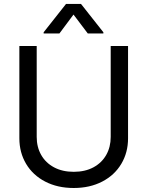

<svg xmlns="http://www.w3.org/2000/svg" viewBox="-20 -940 747 973"><path d="M628.9 -707V-239.3Q628.9 -167 594.7 -109.6Q560.5 -52.2 498 -19.8Q435.5 12.7 353.5 12.7Q271.5 12.7 209 -19.8Q146.5 -52.2 112.3 -109.6Q78.1 -167 78.1 -239.3V-707H166V-246.1Q166 -194.8 188.7 -154.8Q211.4 -114.7 253.9 -92Q296.4 -69.3 353.5 -69.3Q411.1 -69.3 453.4 -92Q495.6 -114.7 518.3 -154.8Q541 -194.8 541 -246.1V-707ZM352.5 -866.2 281.2 -770.5H201.2V-776.4L314.5 -919.9H390.6L503.9 -776.4V-770.5H424.8Z"/></svg>

Font: Pretendard JP
Style: Regular
Weight: 400
Designer: Base glyphs from Inter by Rasmus Andersson; Hangeul glyphs from Noto Sans CJK(Source Han Sans) by Jang Soo-young and Kan
Foundry: Kil Hyung-jin
Version: Version 1.309